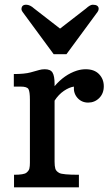

<svg xmlns="http://www.w3.org/2000/svg" viewBox="-20 -801 478 821"><path d="M39.1 0ZM40 -53.7Q82 -53.7 92.8 -62.3Q103.5 -70.8 105.7 -80.6Q107.9 -90.3 107.9 -105V-374Q107.9 -409.2 101.8 -419.9Q95.7 -430.7 68.8 -430.7H39.1V-484.4Q85.4 -484.4 111.1 -491.5Q136.7 -498.5 147.7 -501.7Q158.7 -504.9 171.4 -504.9Q196.3 -504.9 204.8 -490.2Q213.4 -475.6 213.4 -442.4V-432.6Q255.4 -481.9 308.6 -499Q327.6 -504.9 346.7 -504.9Q383.3 -504.9 403.6 -483.9Q423.8 -462.9 423.8 -432.1Q423.8 -401.4 404.3 -381.8Q384.8 -362.3 356.9 -362.3Q329.6 -362.3 311.8 -381.8Q293.9 -401.4 295.9 -430.7Q275.9 -427.7 253.2 -412.4Q230.5 -397 213.4 -370.6V-109.4Q213.4 -90.8 216.6 -79.8Q219.7 -68.8 233.6 -61.3Q247.6 -53.7 317.4 -53.7V0H40ZM209.5 -569.3 76.2 -750.5Q71.8 -757.3 71.8 -761.2Q71.8 -780.8 91.8 -780.8Q108.4 -780.8 126 -764.6L236.8 -678.7L347.7 -764.6Q365.2 -780.8 376.5 -780.8Q401.9 -780.8 401.9 -763.2Q401.9 -757.3 397.5 -750.5L264.2 -569.3Z"/></svg>

Font: Arbutus Slab
Style: Regular
Weight: 400
Designer: Karolina Lach
Foundry: Karolina Lach
Version: Version 1.001; ttfautohint (v0.92) -l 10 -r 16 -G 200 -x 7 -